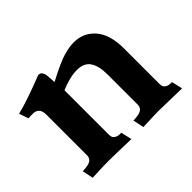

<svg xmlns="http://www.w3.org/2000/svg" viewBox="-105 -623 793 793"><g transform="rotate(-45 291.0 -226.5)"><path d="M211 -388Q287 -428 322 -438Q357 -448 382 -448Q440 -448 476 -406Q512 -364 512 -284V-76Q512 -68 514 -62Q516 -56 525 -50Q535 -44 554 -45L565 3Q460 0 433 0Q406 0 339 3L329 -45Q363 -46 375 -54Q387 -62 388 -76V-254Q388 -306 370 -332Q352 -358 312 -358Q270 -358 216 -335V-76Q216 -68 218 -62Q220 -56 229 -50Q239 -44 258 -45L269 3Q164 0 137 0Q110 0 43 3L33 -45Q67 -46 79 -54Q91 -62 92 -76V-316Q92 -340 81 -350Q70 -360 54 -359Q38 -359 29 -358L15 -399Q77 -414 183 -456Q196 -456 200 -450Q204 -444 205 -441Q207 -437 208 -430Q209 -423 209 -418Q209 -413 210 -403Q211 -393 211 -388Z"/></g></svg>

Font: Lusitana
Style: Bold
Weight: 700
Designer: Ana Paula Megda
Foundry: Ana Paula Megda
Version: Version 1.001; ttfautohint (v1.4.1)